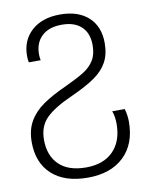

<svg xmlns="http://www.w3.org/2000/svg" viewBox="-87 -605 697 907"><g transform="rotate(-10 261.5 -151.0)"><path d="M28 29Q28 -29 52 -70.5Q76 -112 120 -142.5Q164 -173 235 -205Q293 -232 324.5 -252Q356 -272 373.5 -300.5Q391 -329 391 -373Q391 -430 358 -461.5Q325 -493 264 -493Q202 -493 168 -461Q134 -429 134 -374Q134 -357 137 -345H80Q77 -359 77 -376Q77 -451 127.5 -496.5Q178 -542 264 -542Q351 -542 400 -497Q449 -452 449 -373Q449 -319 428.5 -281.5Q408 -244 366.5 -215Q325 -186 254 -154Q166 -115 126.5 -76Q87 -37 87 28Q87 104 131.5 147.5Q176 191 261 191Q345 191 391.5 143.5Q438 96 438 13Q438 -22 428 -49H488Q497 -18 497 13Q497 120 434 180Q371 240 261 240Q150 240 89 184Q28 128 28 29Z"/></g></svg>

Font: Noto Sans Georgian Light
Style: Regular
Weight: 300
Designer: Monotype Design team
Foundry: Monotype Imaging Inc.
Version: Version 1.000